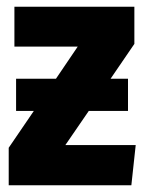

<svg xmlns="http://www.w3.org/2000/svg" viewBox="-20 -553 431 573"><path d="M385 -120 372 0H6V-112L81 -222H28V-318H147L212 -414H23V-533H381V-422L310 -318H362V-222H245L175 -120Z"/></svg>

Font: Fira Sans Compressed ExtraBold
Style: Regular
Weight: 800
Width: 1
Designer: bBox Type GmbH & Carrois Corporate GbR & Edenspiekermann AG
Foundry: bBox Type GmbH & Carrois Corporate GbR & Edenspiekermann AG
Version: Version 4.301